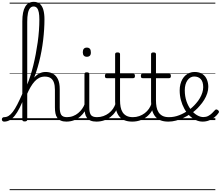

<svg xmlns="http://www.w3.org/2000/svg" viewBox="-104 -1296 2384 2073"><path d="M-59 17Q-72 17 -78 9.5Q-84 2 -84 -7Q-84 -16 -78 -23.5Q-72 -31 -59 -31Q-34 -31 -11.5 -44.5Q11 -58 34 -88Q57 -118 83 -168.5Q109 -219 142 -294Q148 -307 154.5 -303Q161 -299 165 -287Q169 -275 164 -262Q136 -187 109 -133.5Q82 -80 55.5 -47Q29 -14 0.5 1.5Q-28 17 -59 17ZM614 17Q578 17 553.5 6.5Q529 -4 514.5 -24Q500 -44 494.5 -72.5Q489 -101 489 -137V-326Q489 -374 477.5 -406Q466 -438 442 -453.5Q418 -469 379 -469Q347 -469 320.5 -456Q294 -443 270.5 -417.5Q247 -392 225.5 -355Q204 -318 183 -269L163 -281Q186 -333 209.5 -376.5Q233 -420 259.5 -452Q286 -484 318 -501.5Q350 -519 389 -519Q434 -519 468 -500Q502 -481 521.5 -440.5Q541 -400 541 -334V-137Q541 -82 557 -56.5Q573 -31 620 -31Q629 -31 634 -23.5Q639 -16 638.5 -7Q638 2 632 9.5Q626 17 614 17ZM162 15Q149 15 143 10.5Q137 6 137 -4V-1065Q137 -1171 168 -1223.5Q199 -1276 261 -1276Q301 -1276 326.5 -1254Q352 -1232 364 -1190Q376 -1148 376 -1088Q376 -1036 372.5 -979.5Q369 -923 362 -864Q355 -805 344 -745Q333 -685 318 -626Q303 -567 284 -510.5Q265 -454 241.5 -402Q218 -350 190 -304V-4Q190 6 183 10.5Q176 15 162 15ZM190 -384Q208 -427 224.5 -479Q241 -531 255.5 -590Q270 -649 282 -712Q294 -775 303 -839Q312 -903 316.5 -966Q321 -1029 321 -1086Q321 -1131 315 -1162Q309 -1193 295.5 -1209.5Q282 -1226 259 -1226Q236 -1226 220.5 -1208Q205 -1190 197.5 -1153Q190 -1116 190 -1059ZM0 747H676V757H0ZM0 -20H676V0H0ZM0 -505H676V-500H0ZM0 -1267H676V-1257H0Z M611 17Q600 17 594.5 9.5Q589 2 589.5 -7Q590 -16 597 -23.5Q604 -31 617 -31Q654 -31 685 -43Q716 -55 740 -75Q764 -95 782 -120Q800 -145 810 -172Q814 -183 823 -182.5Q832 -182 838 -174.5Q844 -167 841 -157Q830 -124 810 -93Q790 -62 761.5 -37Q733 -12 695 2.5Q657 17 611 17ZM676 747V757ZM676 -20V0ZM676 -505V-500ZM676 -1267V-1257Z M938 17Q900 17 874.5 6.5Q849 -4 834.5 -24Q820 -44 814 -72.5Q808 -101 808 -137V-496Q808 -506 814 -510.5Q820 -515 833 -515Q847 -515 853.5 -510.5Q860 -506 860 -496V-137Q860 -82 876.5 -56.5Q893 -31 944 -31Q953 -31 957.5 -23.5Q962 -16 961.5 -7Q961 2 955.5 9.5Q950 17 938 17ZM834 -683Q812 -683 801 -695.5Q790 -708 790 -732Q790 -757 801 -769.5Q812 -782 834 -782Q855 -782 866 -769.5Q877 -757 877 -732Q878 -707 866.5 -695Q855 -683 834 -683ZM676 747H1001V757H676ZM676 -20H1001V0H676ZM676 -505H1001V-500H676ZM676 -1267H1001V-1257H676Z M936 17Q925 17 919.5 9.5Q914 2 914.5 -7Q915 -16 922 -23.5Q929 -31 942 -31Q979 -31 1011.5 -42.5Q1044 -54 1070.5 -74Q1097 -94 1116 -121.5Q1135 -149 1145 -182Q1148 -193 1157.5 -192Q1167 -191 1173.5 -184Q1180 -177 1177 -167Q1165 -125 1143 -91.5Q1121 -58 1089.5 -33.5Q1058 -9 1019 4Q980 17 936 17ZM1001 747V757ZM1001 -20V0ZM1001 -505V-500ZM1001 -1267V-1257Z M1325 17Q1274 17 1238.5 2Q1203 -13 1181.5 -41.5Q1160 -70 1149.5 -110Q1139 -150 1139 -201V-452H1048Q1037 -452 1033 -458Q1029 -464 1029 -476Q1029 -489 1033 -494.5Q1037 -500 1048 -500H1139V-711Q1139 -721 1145.5 -725.5Q1152 -730 1165 -730Q1178 -730 1185 -725.5Q1192 -721 1192 -711V-500H1333Q1344 -500 1348.5 -494.5Q1353 -489 1353 -476Q1353 -464 1348.5 -458Q1344 -452 1333 -452H1192V-213Q1192 -175 1198 -142Q1204 -109 1219.5 -84.5Q1235 -60 1262 -45.5Q1289 -31 1332 -31Q1342 -31 1347 -23.5Q1352 -16 1351.5 -7Q1351 2 1344.5 9.5Q1338 17 1325 17ZM1001 747H1389V757H1001ZM1001 -20H1389V0H1001ZM1001 -505H1389V-500H1001ZM1001 -1267H1389V-1257H1001Z M1324 17Q1313 17 1307.5 9.5Q1302 2 1302.5 -7Q1303 -16 1310 -23.5Q1317 -31 1330 -31Q1367 -31 1399.5 -42.5Q1432 -54 1458.5 -74Q1485 -94 1504 -121.5Q1523 -149 1533 -182Q1536 -193 1545.5 -192Q1555 -191 1561.5 -184Q1568 -177 1565 -167Q1553 -125 1531 -91.5Q1509 -58 1477.5 -33.5Q1446 -9 1407 4Q1368 17 1324 17ZM1389 747V757ZM1389 -20V0ZM1389 -505V-500ZM1389 -1267V-1257Z M1713 17Q1662 17 1626.5 2Q1591 -13 1569.5 -41.5Q1548 -70 1537.5 -110Q1527 -150 1527 -201V-452H1436Q1425 -452 1421 -458Q1417 -464 1417 -476Q1417 -489 1421 -494.5Q1425 -500 1436 -500H1527V-711Q1527 -721 1533.5 -725.5Q1540 -730 1553 -730Q1566 -730 1573 -725.5Q1580 -721 1580 -711V-500H1721Q1732 -500 1736.5 -494.5Q1741 -489 1741 -476Q1741 -464 1736.5 -458Q1732 -452 1721 -452H1580V-213Q1580 -175 1586 -142Q1592 -109 1607.5 -84.5Q1623 -60 1650 -45.5Q1677 -31 1720 -31Q1730 -31 1735 -23.5Q1740 -16 1739.5 -7Q1739 2 1732.5 9.5Q1726 17 1713 17ZM1389 747H1777V757H1389ZM1389 -20H1777V0H1389ZM1389 -505H1777V-500H1389ZM1389 -1267H1777V-1257H1389Z M1715 17Q1702 17 1696.5 9.5Q1691 2 1692.5 -7Q1694 -16 1701.5 -23.5Q1709 -31 1721 -31Q1777 -31 1831 -52Q1885 -73 1929 -105Q1937 -110 1943.5 -107Q1950 -104 1954.5 -96.5Q1959 -89 1959 -80.5Q1959 -72 1952 -67Q1918 -43 1878 -24Q1838 -5 1796.5 6Q1755 17 1715 17ZM1777 747V757ZM1777 -20V0ZM1777 -505V-500ZM1777 -1267V-1257Z M1929 -103Q1953 -120 1974 -139.5Q1995 -159 2013 -180Q2037 -207 2054 -236.5Q2071 -266 2080.5 -296Q2090 -326 2090 -354Q2090 -413 2064 -441.5Q2038 -470 1992 -470Q1971 -470 1952.5 -459.5Q1934 -449 1920 -429Q1906 -409 1898.5 -382Q1891 -355 1891 -322Q1891 -256 1909.5 -202.5Q1928 -149 1958 -111Q1988 -73 2023 -52.5Q2058 -32 2091 -32Q2121 -32 2144 -44Q2167 -56 2185 -73.5Q2203 -91 2216 -106Q2224 -115 2232 -114.5Q2240 -114 2249 -107Q2257 -101 2259.5 -93.5Q2262 -86 2256 -77Q2240 -53 2214 -31.5Q2188 -10 2155 3.5Q2122 17 2084 17Q2046 17 2009.5 0Q1973 -17 1941.5 -48Q1910 -79 1886.5 -121.5Q1863 -164 1849.5 -214.5Q1836 -265 1836 -321Q1836 -355 1843.5 -385.5Q1851 -416 1865 -440.5Q1879 -465 1899 -482.5Q1919 -500 1943.5 -509.5Q1968 -519 1996 -519Q2049 -519 2082 -496.5Q2115 -474 2130 -437Q2145 -400 2145 -358Q2145 -324 2133.5 -288.5Q2122 -253 2101 -218.5Q2080 -184 2051 -152Q2031 -128 2006 -106Q1981 -84 1954 -65ZM1777 747H2221V757H1777ZM1777 -20H2221V0H1777ZM1777 -505H2221V-500H1777ZM1777 -1267H2221V-1257H1777Z"/></svg>

Font: Playwrite VN Guides
Style: Regular
Weight: 400
Designer: Veronika Burian, José Scaglione
Foundry: TypeTogether
Version: Version 1.003